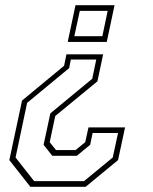

<svg xmlns="http://www.w3.org/2000/svg" viewBox="-20 -720 590 740"><path d="M377.5 -510.5 355.5 -406.5 193 -273 171.5 -172 196 -141.5H271L308.5 -172L321 -229H462L435 -103L310 0H97L16 -103L65 -332.5L227 -466.5L236 -510.5ZM395 -678H287.5L266.5 -580.5H374.5ZM421.5 -700 391.5 -558.5H241L271 -700ZM351 -490.5H253L246.5 -457.5L84.5 -323.5L40 -113L111.5 -22H304L414.5 -113L435 -207.5H337L327.5 -162L276 -119.5H181.5L148 -162L174 -283L335.5 -416.5Z"/></svg>

Font: Tourney Thin ExtraLight
Style: Italic
Weight: 250
Italic angle: -12°
Version: Version 1.015